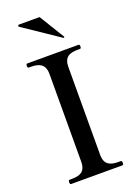

<svg xmlns="http://www.w3.org/2000/svg" viewBox="-177 -1027 777 1097"><g transform="rotate(-20 212.0 -479.0)"><path d="M84 -946C81 -948 81 -950 81 -952C81 -955 84 -958 88 -958H213L306 -806C307 -804 307 -804 307 -803C307 -802 305 -799 303 -799C302 -799 302 -799 300 -800ZM367 0C373 0 375 -5 375 -13C375 -20 374 -26 367 -26H354C306 -26 269 -38 269 -100L270 -633C270 -694 304 -708 354 -708H367C373 -708 375 -713 375 -720C375 -728 374 -733 367 -733H56C51 -733 49 -728 49 -720C49 -713 51 -708 56 -708H70C117 -708 155 -695 155 -633L154 -100C154 -39 118 -26 70 -26H56C51 -26 49 -20 49 -13C49 -5 51 0 56 0Z"/></g></svg>

Font: Shippori Mincho OTF SemiBold
Style: Regular
Weight: 600
Designer: FONTDASU
Foundry: FONTDASU / Google Inc. / but / Adobe
Version: Version 3.300;hotconv 1.0.109;makeotfexe 2.5.65596